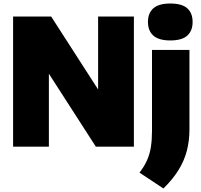

<svg xmlns="http://www.w3.org/2000/svg" viewBox="-20 -834 1146 1092"><path d="M54.5 0V-740H271L571 -274H538V-740H741.5V0H525L225 -466H258V0ZM909.5 238 773.5 148Q801 112 816.5 77Q832 42 838.2 1.8Q844.5 -38.5 844.5 -90V-550H1057.5V-98Q1057.5 -35.5 1043.5 20.5Q1029.5 76.5 997.2 130Q965 183.5 909.5 238ZM948.5 -604Q883 -604 852.2 -631.5Q821.5 -659 821.5 -709Q821.5 -759.5 852.2 -786.8Q883 -814 948.5 -814Q1015 -814 1045.2 -786.8Q1075.5 -759.5 1075.5 -709Q1075.5 -659 1045.2 -631.5Q1015 -604 948.5 -604Z"/></svg>

Font: Encode Sans Condensed Thin Black
Style: Regular
Weight: 900
Version: Version 3.002